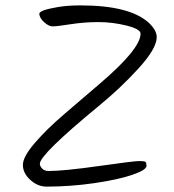

<svg xmlns="http://www.w3.org/2000/svg" viewBox="-20 -719 646 713"><path d="M562 -581Q562 -539 494 -464.5Q426 -390 345 -324Q128 -145 128 -111Q128 -102 136.5 -93Q145 -84 161 -84Q217 -84 347.5 -102.5Q478 -121 497.5 -121Q517 -121 520.5 -117.5Q524 -114 524 -103Q524 -88 472 -70Q420 -52 331 -39Q242 -26 153 -26Q120 -26 92.5 -51Q65 -76 65 -106.5Q65 -137 110 -189Q155 -241 219.5 -296Q284 -351 348 -406Q502 -537 502 -594Q502 -611 450 -624Q398 -637 345.5 -637Q293 -637 242 -629Q191 -621 176 -621Q161 -621 144 -636.5Q127 -652 126 -667Q124 -681 196 -693Q232 -699 278 -699Q464 -699 534 -633Q562 -606 562 -581Z"/></svg>

Font: Kalam Light
Style: Regular
Weight: 300
Version: Version 2.001;PS 1.0;hotconv 1.0.79;makeotf.lib2.5.61930; tt